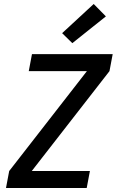

<svg xmlns="http://www.w3.org/2000/svg" viewBox="-20 -941 590 961"><path d="M414 0H10L26 -85L415 -585H124L140 -670H544L528 -585L139 -85H430ZM342 -725 291 -775 449 -921 510 -859Z"/></svg>

Font: Lode Dark
Style: Bold Italic
Weight: 700
Italic angle: -11°
Monospace: yes
Designer: Belleve Invis
Foundry: Belleve Invis
Version: Version 29.2.0; ttfautohint (v1.8.3)